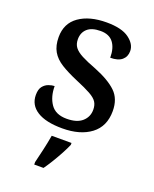

<svg xmlns="http://www.w3.org/2000/svg" viewBox="-143 -627 747 930"><g transform="rotate(20 230.5 -162.5)"><path d="M216 10Q131 10 86 -18.5Q41 -47 41 -99Q41 -128 53 -143Q65 -158 82 -164Q99 -170 112 -170Q112 -115 137.5 -78Q163 -41 220 -41Q273 -41 300 -65Q327 -89 327 -126Q327 -150 316.5 -166Q306 -182 279 -197Q252 -212 204 -232Q152 -254 117.5 -275.5Q83 -297 66 -326.5Q49 -356 49 -400Q49 -471 102.5 -508.5Q156 -546 244 -546Q322 -546 360 -518Q398 -490 398 -454Q398 -425 378 -408Q358 -391 318 -391Q318 -441 296.5 -469Q275 -497 231 -497Q185 -497 162.5 -476.5Q140 -456 140 -422Q140 -397 152.5 -380.5Q165 -364 192.5 -349.5Q220 -335 268 -317Q343 -287 380.5 -251Q418 -215 418 -152Q418 -73 363 -31.5Q308 10 216 10ZM149 208Q157 176 166 136Q175 96 181 61H283V71Q274 92 259.5 119Q245 146 228.5 173Q212 200 197 221H149Z"/></g></svg>

Font: Noto Serif Bengali Medium
Style: Regular
Weight: 500
Designer: Juan Bruce, Universal Thirst, Indian Type Foundry and the Monotype Design Team.
Foundry: Monotype Imaging Inc.
Version: Version 2.003; ttfautohint (v1.8.4.7-5d5b)